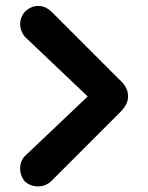

<svg xmlns="http://www.w3.org/2000/svg" viewBox="-20 -672 510 661"><path d="M421 -340C421 -312 401 -293 386 -278L157 -49C133 -25 93 -24 67 -46C45 -69 42 -112 67 -136L282 -340L66 -545C34 -585 56 -623 68 -634C99 -661 135 -654 157 -632L386 -403C401 -389 421 -371 421 -340Z"/></svg>

Font: SN Pro
Style: Bold
Weight: 700
Designer: Tobias Whetton
Foundry: Supernotes
Version: Version 1.003;Glyphs 3.3 (3324)